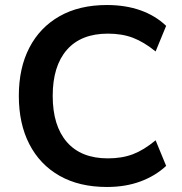

<svg xmlns="http://www.w3.org/2000/svg" viewBox="-20 -735 725 765"><path d="M406 10Q296 10 217.5 -34.5Q139 -79 97 -160.5Q55 -242 55 -353Q55 -464 97 -545Q139 -626 217.5 -670.5Q296 -715 406 -715Q480 -715 539.5 -694Q599 -673 642 -632L600 -530Q553 -568 509.5 -584.5Q466 -601 410 -601Q303 -601 246.5 -536.5Q190 -472 190 -353Q190 -234 246.5 -169Q303 -104 410 -104Q466 -104 509.5 -120.5Q553 -137 600 -176L642 -74Q599 -34 539.5 -12Q480 10 406 10Z"/></svg>

Font: Mulish ExtraLight
Style: Bold
Weight: 700
Version: Version 3.603